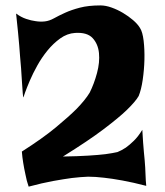

<svg xmlns="http://www.w3.org/2000/svg" viewBox="-20 -739 616 716"><path d="M40 -688.5Q58.6 -674.8 77.6 -668.5Q96.7 -662.1 112.3 -660.2Q129.9 -657.2 147.5 -659.2Q164.1 -661.1 181.6 -670.9Q199.2 -680.7 222.7 -691.4Q246.1 -702.1 277.8 -710.4Q309.6 -718.8 354.5 -718.8Q374 -718.8 396 -710.9Q418 -703.1 438.5 -690.9Q459 -678.7 476.1 -664.1Q493.2 -649.4 502 -634.8Q511.7 -620.1 515.6 -587.4Q519.5 -554.7 518.6 -516.6Q517.6 -478.5 512.2 -441.4Q506.8 -404.3 497.1 -380.9Q485.4 -360.4 452.1 -328.1Q423.8 -300.8 367.2 -257.8Q310.5 -214.8 214.8 -155.3Q271.5 -156.2 310.1 -158.7Q348.6 -161.1 373 -164.1Q401.4 -168 418 -171.9Q432.6 -177.7 449.2 -188.5Q462.9 -198.2 479 -213.9Q495.1 -229.5 510.7 -254.9Q513.7 -202.1 516.6 -171.9Q518.6 -154.3 519.5 -141.6Q520.5 -129.9 521.5 -114.3Q522.5 -100.6 522.9 -83Q523.4 -65.4 525.4 -45.9Q476.6 -58.6 436.5 -65.9Q396.5 -73.2 368.2 -76.2Q335 -80.1 308.6 -80.1Q281.2 -79.1 248 -75.2Q218.8 -71.3 178.2 -64Q137.7 -56.6 86.9 -43Q83 -53.7 80.1 -64.9Q77.1 -76.2 75.2 -86.9Q72.3 -98.6 70.3 -110.4Q68.4 -122.1 66.4 -132.8Q64.5 -142.6 63.5 -153.3Q62.5 -164.1 61.5 -173.8Q139.6 -223.6 188.5 -264.2Q237.3 -304.7 265.6 -333Q297.9 -366.2 314.5 -393.6Q331.1 -426.8 341.8 -466.8Q352.5 -506.8 349.1 -541Q345.7 -575.2 325.2 -597.2Q304.7 -619.1 259.8 -616.2Q230.5 -614.3 204.6 -595.7Q178.7 -577.1 157.2 -550.8Q135.7 -524.4 119.1 -494.6Q102.5 -464.8 91.3 -438.5Q80.1 -412.1 73.7 -394.5Q67.4 -377 67.4 -376Q66.4 -374 64.9 -390.6Q63.5 -407.2 62 -432.1Q60.5 -457 58.6 -484.4Q56.6 -511.7 54.7 -530.3Q53.7 -544.9 51.8 -568.4Q48.8 -606.4 40 -688.5Z"/></svg>

Font: Irish Grover
Style: Regular
Weight: 400
Designer: Squid
Foundry: Font Diner, Inc DBA Sideshow
Version: Version 1.000